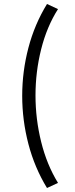

<svg xmlns="http://www.w3.org/2000/svg" viewBox="-20 -825 377 960"><path d="M215 115Q153 13.5 122 -105.2Q91 -224 91 -346Q91 -467.5 122 -585.8Q153 -704 215 -805L270 -779.5Q214 -691.5 185.8 -578.8Q157.5 -466 157.5 -348Q157.5 -230 185.8 -115.8Q214 -1.5 270 89.5Z"/></svg>

Font: Geologica ExtraLight
Style: Regular
Weight: 200
Designer: Sindre Bremnes, Frode Helland
Foundry: Monokrom Skriftforlag AS
Version: Version 1.010; ttfautohint (v1.8.4.7-5d5b);gftools[0.9.28]